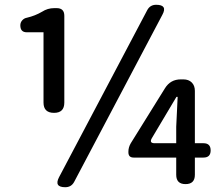

<svg xmlns="http://www.w3.org/2000/svg" viewBox="-20 -770 928 803"><path d="M253 13Q205 13 227 -29L406 -368L596 -728Q608 -750 633 -750Q682 -750 659 -708L290 -9Q278 13 253 13ZM756 0Q717 0 717 -39V-111H617H539Q517 -111 517 -133V-136Q517 -154 527 -171L670 -401Q693 -438 736 -438H747Q769 -438 782 -425Q795 -412 795 -390V-171H831Q861 -171 861 -141Q861 -111 831 -111H795V-39Q795 0 756 0ZM627 -171H717V-240L720 -302L723 -365H718L665 -276L615 -192Q603 -171 627 -171ZM206 -298Q162 -298 162 -341V-635H92Q65 -635 65 -664Q65 -676 73 -685Q81 -694 93 -696Q127 -704 156 -721Q179 -736 207 -736H217Q249 -736 249 -704V-517V-341Q249 -298 206 -298Z"/></svg>

Font: GenSenRounded JP M
Style: Regular
Weight: 500
Version: Version 1.501;PS 1;hotconv 16.6.51;makeotf.lib2.5.65220